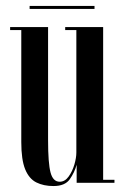

<svg xmlns="http://www.w3.org/2000/svg" viewBox="-20 -614 416 645"><path d="M159.5 11Q126.5 11 102 -1.2Q77.5 -13.5 64.5 -45.5Q51.5 -77.5 51.5 -136.5V-513H14V-523H141.5V-143.5Q141.5 -65.5 149.8 -34.5Q158 -3.5 180.5 -3.5Q198 -3.5 210.5 -20.8Q223 -38 229.8 -61Q236.5 -84 236.5 -101.5V-513H199V-523H326.5V-10H364.5V0H237.5V-60.5Q230.5 -35 214.5 -12Q198.5 11 159.5 11ZM79.5 -584V-594H297.5V-584Z"/></svg>

Font: Imbue 100pt Medium
Style: Regular
Weight: 500
Designer: Tyler Finck
Foundry: Etcetera Type Company
Version: Version 1.102; ttfautohint (v1.8.3)